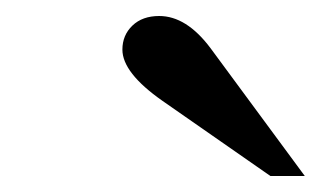

<svg xmlns="http://www.w3.org/2000/svg" viewBox="-20 -774 401 240"><path d="M361 -554H318L183 -648Q133 -683 133 -712Q133 -730 145.5 -742Q158 -754 179 -754Q213 -754 243 -714Z"/></svg>

Font: Libre Bodoni
Style: Italic
Weight: 400
Italic angle: -13°
Designer: Pablo Impallari, Rodrigo Fuenzalida
Foundry: Pablo Impallari, Rodrigo Fuenzalida
Version: Version 1.001